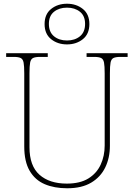

<svg xmlns="http://www.w3.org/2000/svg" viewBox="-20 -999 719 1029"><path d="M340 10Q271 10 219.5 -12Q168 -34 139 -83.5Q110 -133 110 -214V-606Q110 -645 106.5 -663.5Q103 -682 91 -688Q79 -694 54 -694H13V-714H236V-694H194Q169 -694 157 -688Q145 -682 141.5 -663.5Q138 -645 138 -606V-210Q138 -110 191.5 -62.5Q245 -15 338 -15Q409 -15 453.5 -42.5Q498 -70 519.5 -116.5Q541 -163 541 -219V-606Q541 -645 537.5 -663.5Q534 -682 522 -688Q510 -694 485 -694H444V-714H664V-694H625Q600 -694 588 -688Q576 -682 572.5 -663.5Q569 -645 569 -606V-218Q569 -153 544 -101.5Q519 -50 468.5 -20Q418 10 340 10ZM339 -761Q289 -761 254 -789Q219 -817 219 -870Q219 -923 254 -951Q289 -979 339 -979Q389 -979 424 -951Q459 -923 459 -870Q459 -817 424 -789Q389 -761 339 -761ZM339 -782Q381 -782 408.5 -804.5Q436 -827 436 -871Q436 -914 408.5 -936Q381 -958 339 -958Q297 -958 269.5 -936Q242 -914 242 -871Q242 -827 269.5 -804.5Q297 -782 339 -782Z"/></svg>

Font: Noto Serif Lao Thin
Style: Regular
Weight: 250
Designer: Monotype Design Team
Foundry: Monotype Imaging Inc.
Version: Version 2.003